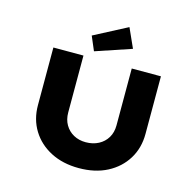

<svg xmlns="http://www.w3.org/2000/svg" viewBox="-132 -1090 1259 1233"><g transform="rotate(15 498.0 -473.5)"><path d="M497 6Q391 6 310.5 -35.5Q230 -77 185 -150Q140 -223 140 -317V-700H340V-322Q340 -275 360.5 -240Q381 -205 416.5 -185.5Q452 -166 497 -166Q545 -166 582 -185.5Q619 -205 640 -240Q661 -275 661 -322V-700H855V-317Q855 -223 810 -150Q765 -77 685 -35.5Q605 6 497 6ZM398 -744 358 -838 578 -953 636 -824Z"/></g></svg>

Font: Lexend Peta ExtraBold
Style: Regular
Weight: 800
Version: Version 1.007